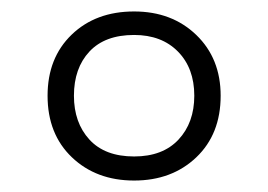

<svg xmlns="http://www.w3.org/2000/svg" viewBox="-20 -744 468 335"><path d="M214 -429Q148 -429 105.5 -469.5Q63 -510 63 -577Q63 -643 105 -683.5Q147 -724 214 -724Q280 -724 322.5 -683Q365 -642 365 -577Q365 -510 322.5 -469.5Q280 -429 214 -429ZM214 -471Q264 -471 291.5 -500.5Q319 -530 319 -577Q319 -625 290.5 -654Q262 -683 214 -683Q163 -683 136 -654Q109 -625 109 -577Q109 -530 136 -500.5Q163 -471 214 -471Z"/></svg>

Font: RS Noto Sans Light
Style: Regular
Weight: 300
Designer: Monotype Design Team
Foundry: Monotype Imaging Inc.
Version: Version 3.10